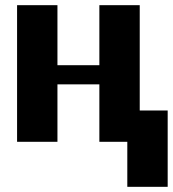

<svg xmlns="http://www.w3.org/2000/svg" viewBox="-20 -548 668 742"><path d="M46 0H202V-222H364V0H472V174H628V-121H520V-528H364V-296H202V-528H46Z"/></svg>

Font: Aerodynamic
Style: Bd
Weight: 500
Designer: Google
Version: Version 2.000980; 2014